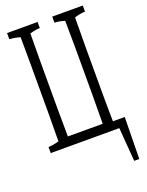

<svg xmlns="http://www.w3.org/2000/svg" viewBox="-185 -845 925 1209"><g transform="rotate(-20 277.5 -241.0)"><path d="M20 7.8Q55.7 6.3 90.8 -4.9Q92.3 -87.9 92.3 -197.8Q92.3 -353.5 92.3 -510.3Q91.8 -576.2 91.8 -636.7Q91.8 -667.5 91.3 -702.1Q55.7 -712.9 20 -714.8Q20 -739.7 20 -755.9Q20 -755.9 224.6 -755.9Q224.6 -740.7 224.6 -715.3Q190.9 -713.9 157.2 -703.1Q155.8 -580.1 155.8 -512.2Q155.8 -362.8 155.8 -203.1Q155.8 -135.3 157.2 -13.2Q157.2 -13.2 390.6 -13.2Q392.1 -96.2 392.1 -205.1Q392.1 -364.3 392.1 -513.2Q392.1 -622.6 390.6 -703.1Q356.4 -714.4 322.8 -715.3Q322.8 -740.2 322.8 -755.9Q322.8 -755.9 527.3 -755.9Q527.3 -740.2 527.3 -715.3Q491.7 -713.4 456.1 -702.1Q454.6 -578.1 454.6 -509.8Q454.6 -355 454.6 -197.8Q454.6 -133.8 455.1 -103Q455.6 -72.3 456.5 -5.9Q456.5 -5.9 535.6 -5.9Q533.7 137.7 531.2 273.9Q531.2 273.9 497.1 273.9Q488.3 166 479.5 48.3Q479.5 48.3 20 48.3Q20 32.7 20 7.8Z"/></g></svg>

Font: Scarab Serif
Style: Light
Weight: 300
Designer: John Roberts
Foundry: Scarab
Version: 1.0